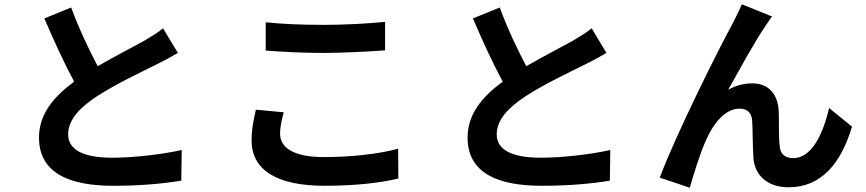

<svg xmlns="http://www.w3.org/2000/svg" viewBox="-20 -829 4040 896"><path d="M741 -697C716 -676 687 -659 650 -637C603 -611 517 -567 436 -520C396 -596 350 -691 312 -794L187 -743C232 -638 280 -533 326 -448C231 -378 162 -297 162 -187C162 -17 311 38 508 38C637 38 742 28 826 14L828 -129C740 -109 606 -93 504 -93C367 -93 298 -131 298 -202C298 -271 353 -328 436 -382C526 -440 650 -498 712 -529C748 -547 780 -564 810 -582Z M1220 -593C1301 -587 1387 -582 1491 -582C1585 -582 1708 -589 1777 -594V-727C1701 -719 1588 -713 1490 -713C1386 -713 1294 -717 1220 -725V-593ZM1174 -317C1166 -280 1154 -232 1154 -174C1154 -38 1268 38 1495 38C1634 38 1753 25 1839 4L1838 -135C1750 -111 1624 -96 1490 -96C1347 -96 1287 -142 1287 -205C1287 -238 1295 -269 1304 -305L1174 -317Z M2741 -697C2716 -676 2687 -659 2650 -637C2603 -611 2517 -567 2436 -520C2396 -596 2350 -691 2312 -794L2187 -743C2232 -638 2280 -533 2326 -448C2231 -378 2162 -297 2162 -187C2162 -17 2311 38 2508 38C2637 38 2742 28 2826 14L2828 -129C2740 -109 2606 -93 2504 -93C2367 -93 2298 -131 2298 -202C2298 -271 2353 -328 2436 -382C2526 -440 2650 -498 2712 -529C2748 -547 2780 -564 2810 -582Z M3583 -752 3442 -809C3424 -767 3406 -735 3393 -708C3341 -614 3132 -198 3059 0L3199 47C3214 -5 3247 -115 3274 -173C3309 -254 3364 -322 3432 -322C3468 -322 3487 -302 3490 -267C3493 -227 3492 -146 3496 -93C3500 -21 3552 45 3660 45C3813 45 3905 -67 3956 -238L3849 -325C3821 -202 3767 -91 3682 -91C3649 -91 3622 -106 3619 -145C3613 -186 3616 -266 3614 -310C3610 -392 3565 -440 3491 -440C3453 -440 3415 -431 3378 -410C3427 -497 3502 -635 3551 -706C3562 -722 3573 -740 3583 -752Z"/></svg>

Font: Source Han Sans SC Bold
Style: Regular
Weight: 700
Designer: Ryoko NISHIZUKA (kana & ideographs); Paul D. Hunt (Latin, Greek & Cyrillic); Wenlong ZHANG (bopomofo); Sandoll Communica
Foundry: Adobe Systems Incorporated
Version: Version 1.001;PS 1.001;hotconv 1.0.78;makeotf.lib2.5.61930